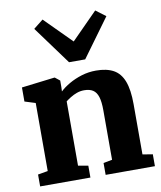

<svg xmlns="http://www.w3.org/2000/svg" viewBox="-95 -966 876 1042"><g transform="rotate(-10 343.0 -445.0)"><path d="M96 -75V-450L37 -468.5V-546L218.5 -568H221.5L248 -547V-510.5L247 -487Q268 -507 299.2 -525Q330.5 -543 368.5 -554.8Q406.5 -566.5 448 -566.5Q507 -566.5 544.5 -545.8Q582 -525 600 -477.8Q618 -430.5 618 -352V-74.5L673.5 -65.5V0H402V-65.5L450.5 -74.5V-347.5Q450.5 -394 442 -421.2Q433.5 -448.5 415 -460.5Q396.5 -472.5 366.5 -472.5Q345 -472.5 325.8 -465.5Q306.5 -458.5 290.5 -448.5Q274.5 -438.5 263 -429.5V-75L318 -65.5V0H41V-65.5ZM312.5 -636.5 158 -847.5 211 -889.5 357 -743 501 -888.5 555.5 -847.5 401.5 -636.5Z"/></g></svg>

Font: Merriweather 20pt Black
Style: Regular
Weight: 900
Version: Version 2.100